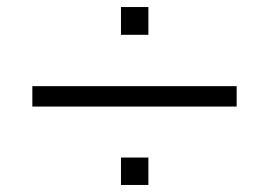

<svg xmlns="http://www.w3.org/2000/svg" viewBox="-20 -639 765 546"><path d="M402 -619V-540H324V-619ZM72 -394H653V-336H72ZM324 -191H402V-113H324Z"/></svg>

Font: SUIT Light
Style: Regular
Weight: 300
Designer: Sunn Youn; Korean Glyphs from Source Han Sans (Sandoll Communications; Soo-young Jang, Joo-yeon Kang)
Foundry: Sunn
Version: Version 1.006